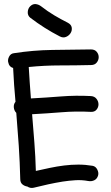

<svg xmlns="http://www.w3.org/2000/svg" viewBox="-20 -924 548 949"><path d="M44.9 -587.9Q25.4 -593.8 21.5 -613.3Q16.6 -627 24.4 -643.1Q32.2 -659.2 48.8 -661.1Q143.6 -675.8 238.8 -677.2Q334 -678.7 429.7 -679.7Q448.2 -679.7 458 -668Q467.8 -656.2 467.8 -641.6Q467.8 -627 458 -614.7Q448.2 -602.5 429.7 -602.5Q353.5 -600.6 276.4 -600.6Q199.2 -600.6 122.1 -592.8Q124 -553.7 127 -515.1Q129.9 -476.6 132.8 -437.5Q207 -441.4 280.8 -447.3Q354.5 -453.1 428.7 -449.2Q447.3 -448.2 457 -435.5Q466.8 -422.9 466.8 -408.2Q466.8 -393.6 457 -381.8Q447.3 -370.1 428.7 -371.1Q355.5 -375 283.7 -369.1Q211.9 -363.3 138.7 -359.4Q144.5 -289.1 149.9 -219.2Q155.3 -149.4 157.2 -79.1Q191.4 -86.9 226.6 -94.2Q261.7 -101.6 296.9 -106Q332 -110.4 367.2 -110.4Q402.3 -110.4 437.5 -104.5Q453.1 -101.6 460.9 -85.9Q468.8 -70.3 464.8 -56.6Q460 -40 446.3 -33.2Q432.6 -26.4 416 -29.3Q384.8 -35.2 352.5 -33.2Q320.3 -31.2 289.1 -26.4Q252.9 -20.5 217.3 -12.7Q181.6 -4.9 146.5 3.9Q129.9 7.8 115.2 -2Q101.6 -3.9 90.8 -12.7Q80.1 -21.5 80.1 -39.1Q78.1 -122.1 72.8 -203.1Q67.4 -284.2 60.5 -366.2Q49.8 -377 48.3 -393.1Q46.9 -409.2 56.6 -420.9Q48.8 -503.9 44.9 -587.9ZM183.6 -892.6Q214.8 -868.2 247.6 -848.6Q280.3 -829.1 315.4 -811.5Q332 -802.7 334.5 -788.1Q336.9 -773.4 329.1 -760.7Q321.3 -748 306.6 -741.7Q292 -735.4 275.4 -744.1Q199.2 -783.2 128.9 -836.9Q116.2 -847.7 117.2 -864.7Q118.2 -881.8 128.9 -892.6Q141.6 -905.3 156.2 -903.8Q170.9 -902.3 183.6 -892.6Z"/></svg>

Font: Schoolbell
Style: Regular
Weight: 400
Designer: Font Diner, Inc
Foundry: Font Diner, Inc
Version: Version 1.001